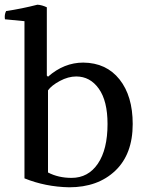

<svg xmlns="http://www.w3.org/2000/svg" viewBox="-31 -776 623 816"><path d="M168 -745V-455L173 -450Q241 -510 323 -510Q421 -509 477 -438.5Q533 -368 533 -249Q533 -121 459 -50.5Q385 20 263 20Q162 18 73 -18V-686L-10 -694Q-13 -714 -5 -729Q62 -739 128 -756Q147 -755 168 -745ZM173 -392V-43Q217 -20 273 -20Q344 -20 385 -80.5Q426 -141 426 -249Q426 -347 389 -399Q352 -451 293 -451Q259 -451 223.5 -432Q188 -413 173 -392Z"/></svg>

Font: Alike
Style: Regular
Weight: 400
Designer: Cyreal (www.cyreal.org)
Foundry: Cyreal (www.cyreal.org)
Version: Version 1.212